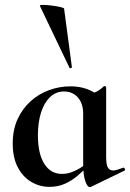

<svg xmlns="http://www.w3.org/2000/svg" viewBox="-20 -751 532 785"><path d="M182 13Q142 13 107.5 -7.5Q73 -28 52.5 -67.5Q32 -107 32 -164Q32 -220 51.5 -263Q71 -306 104.5 -336.5Q138 -367 180.5 -382.5Q223 -398 268 -398Q306 -398 337 -386.5Q368 -375 393 -352L320 -288Q320 -314 310.5 -334Q301 -354 283.5 -365.5Q266 -377 242 -377Q208 -377 184 -353.5Q160 -330 147.5 -290Q135 -250 135 -198Q135 -123 161 -81.5Q187 -40 233 -40Q253 -40 271.5 -46.5Q290 -53 307 -63.5Q324 -74 337 -84L345 -77Q324 -56 300 -35Q276 -14 247 -0.5Q218 13 182 13ZM347 14Q337 14 328.5 -11Q320 -36 320 -82V-359Q348 -366 367 -373Q386 -380 404 -398Q406 -400 410 -398.5Q414 -397 414 -394V-109Q414 -78 421 -66Q428 -54 442 -54Q449 -54 459.5 -57Q470 -60 483 -65Q487 -67 490 -61.5Q493 -56 490 -54L352 13Q350 14 347 14ZM143 -727Q142 -731 156 -731Q170 -731 190 -728.5Q210 -726 225.5 -722.5Q241 -719 242 -716L274 -476Q274 -474 269.5 -472.5Q265 -471 264 -474Z"/></svg>

Font: Cormorant Infant Light
Style: Regular
Weight: 300
Designer: Christian Thalmann (Catharsis Fonts)
Foundry: Catharsis Fonts
Version: Version 4.001